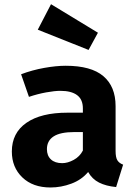

<svg xmlns="http://www.w3.org/2000/svg" viewBox="-20 -854 640 892"><path d="M517 -153Q517 -123 525.2 -109.5Q533.5 -96 552 -89L519.5 15Q472.5 10.5 440.2 -5.8Q408 -22 389.5 -55Q359 -18.5 311.5 -0.8Q264 17 214.5 17Q132.5 17 83.8 -29.8Q35 -76.5 35 -150Q35 -236.5 102.8 -283.5Q170.5 -330.5 293.5 -330.5H365V-350.5Q365 -392 338.2 -412Q311.5 -432 260 -432Q234.5 -432 194.5 -424.8Q154.5 -417.5 114.5 -404L78 -509Q129.5 -528.5 185.2 -538.5Q241 -548.5 285 -548.5Q403.5 -548.5 460.2 -500.2Q517 -452 517 -361ZM269 -96Q294.5 -96 322.5 -111.2Q350.5 -126.5 365 -154.5V-240.5H326Q260 -240.5 229 -220.2Q198 -200 198 -161Q198 -130.5 216.8 -113.2Q235.5 -96 269 -96ZM391.5 -622 155.5 -716 217 -834.5 435 -702Z"/></svg>

Font: Fira Code Light
Style: Bold
Weight: 700
Monospace: yes
Version: Version 5.002